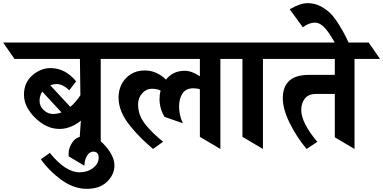

<svg xmlns="http://www.w3.org/2000/svg" viewBox="-112 -945 2431 1218"><path d="M527 -571V0L394 -79L401 -180Q381 -161 343 -144Q305 -127 266 -127Q183 -127 111.5 -197Q40 -267 40 -344Q40 -421 93 -467Q146 -513 208 -513Q302 -513 371 -429L327 -372Q287 -412 246 -412Q228 -412 207 -404L334 -267Q370 -297 398 -341L395 -571H-20L-92 -675H617L689 -571ZM278 -232 156 -364Q139 -338 139 -304.5Q139 -271 165.5 -246.5Q192 -222 223 -222Q254 -222 278 -232Z M323 29Q323 -8 349.5 -45.5Q376 -83 438.5 -83Q501 -83 557.5 -18Q614 47 614 104.5Q614 162 567.5 207.5Q521 253 439 253Q357 253 279.5 197.5Q202 142 147 65L204 25Q304 148 392 148Q443 148 478.5 120.5Q514 93 514 55Q514 17 479 17Q456 17 440.5 42Q425 67 423 106L324 47Q323 38 323 29Z M900 -316Q900 -346 907 -370Q885 -382 850.5 -382Q816 -382 790 -353Q764 -324 764 -283.5Q764 -243 778 -209.5Q792 -176 819 -145Q861 -95 923 -46L859 0Q816 -37 786 -66Q756 -95 719 -140Q640 -234 640 -325Q640 -399 686.5 -448.5Q733 -498 807 -498Q881 -498 941 -440Q985 -496 1060 -496Q1104 -496 1156 -461V-571H577L505 -675H1376L1448 -571H1286V0L1156 -77V-378Q1139 -385 1115 -385Q1068 -385 1046 -352.5Q1024 -320 1024 -268Q1024 -216 1048 -163L931 -204Q900 -258 900 -316Z M1556 -571V0L1426 -77V-571H1332L1279 -675H1646L1699 -571Z M2137 -571V0L2012 -74V-349H1890Q1846 -349 1822.5 -320.5Q1799 -292 1799 -247Q1799 -167 1901 -45L1833 0Q1770 -75 1726 -164Q1682 -253 1682 -321Q1682 -470 1847 -470H2012V-571H1606L1534 -675H2227L2299 -571Z M1726 -886Q1792 -925 1838.5 -925Q1885 -925 1923 -904.5Q1961 -884 1986 -858.5Q2011 -833 2040.5 -785Q2070 -737 2083 -709.5Q2096 -682 2120 -630L2054 -596Q1996 -710 1959.5 -755.5Q1923 -801 1886.5 -801.5Q1850 -802 1809 -772Z"/></svg>

Font: Halant
Style: Bold
Weight: 700
Designer: Hitesh Malaviya (Devanagari), Satya Rajpurohit (Latin)
Foundry: Indian Type Foundry
Version: Version 1.101;PS 1.0;hotconv 1.0.78;makeotf.lib2.5.61930; tt